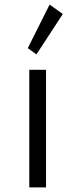

<svg xmlns="http://www.w3.org/2000/svg" viewBox="-20 -816 328 836"><path d="M107.5 0V-512H180.5V0ZM138.5 -579 101 -606.5 196 -796 253.5 -755Z"/></svg>

Font: Spartan Thin
Style: Regular
Weight: 400
Version: Version 1.004